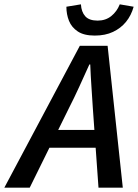

<svg xmlns="http://www.w3.org/2000/svg" viewBox="-76 -865 636 885"><path d="M-56 0 292 -654H420L490 0H378L352 -365Q349 -415 345.5 -465Q342 -515 340 -568H336Q312 -515 289.5 -465.5Q267 -416 241 -365L61 0ZM108 -184 128 -266H421L402 -184ZM361 -701Q311 -701 282.5 -720Q254 -739 242 -769Q230 -799 230 -834L297 -845Q299 -810 317 -790Q335 -770 374 -770Q411 -770 437 -791Q463 -812 476 -845L540 -834Q529 -794 505 -764.5Q481 -735 445 -718Q409 -701 361 -701Z"/></svg>

Font: Source Sans 3 SemiBold
Style: Italic
Weight: 600
Italic angle: -11°
Designer: Paul D. Hunt
Foundry: Adobe
Version: Version 3.046;hotconv 1.0.118;makeotfexe 2.5.65603